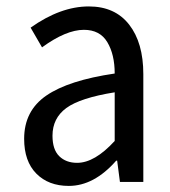

<svg xmlns="http://www.w3.org/2000/svg" viewBox="-20 -577 540 609"><path d="M198.2 12.7Q133.8 12.7 95.2 -26.4Q56.6 -65.4 56.6 -136.7Q56.6 -225.6 127 -273.9Q197.3 -322.3 343.8 -343.8Q343.8 -404.3 320.3 -443.4Q296.9 -482.4 246.1 -482.4Q189.5 -482.4 113.3 -426.8L77.1 -489.3Q171.9 -556.6 261.7 -556.6Q344.7 -556.6 389.6 -499Q434.6 -441.4 434.6 -341.8V0H360.4L351.6 -67.4H348.6Q278.3 12.7 198.2 12.7ZM224.6 -60.5Q280.3 -60.5 343.8 -129.9V-284.2Q234.4 -266.6 190.4 -234.4Q146.5 -202.1 146.5 -146.5Q146.5 -102.5 168 -81.5Q189.5 -60.5 224.6 -60.5Z"/></svg>

Font: Gen Shin Gothic Monospace Regular
Style: Regular
Weight: 400
Designer: [Source Han Sans]
Ryoko NISHIZUKA  (kana & ideographs); Paul D. Hunt (Latin, Greek & Cyrillic); Wenlong ZHANG  (bopomofo
Version: Version 1.002.20150607